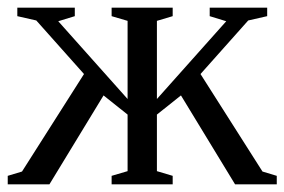

<svg xmlns="http://www.w3.org/2000/svg" viewBox="-24 -479 739 499"><path d="M307.6 -181.2 245.1 -231 104.5 0H-3.9V-22L33.2 -33.2L194.3 -286.6L70.3 -425.8L21 -437V-459H170.4V-437L127.4 -423.8L307.6 -221.7V-424.8L266.1 -437V-459H424.8V-437L383.8 -424.8V-221.7L564 -423.8L521 -437V-459H670.4V-437L621.1 -425.8L497.1 -286.6L658.2 -33.2L695.3 -22V0H586.9L446.3 -231L383.8 -181.2V-34.2L424.8 -22V0H266.1V-22L307.6 -34.2Z"/></svg>

Font: Liberation Serif
Style: Regular
Weight: 400
Designer: Steve Matteson
Foundry: Ascender Corporation
Version: Version 2.1.5